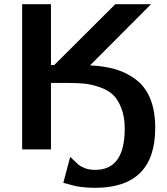

<svg xmlns="http://www.w3.org/2000/svg" viewBox="-20 -715 798 919"><path d="M86 0V-695H224V-404H240L532 -695H703L411 -402Q481 -399 535.5 -382.5Q590 -366 633.5 -332Q677 -298 700 -240.5Q723 -183 723 -103Q723 184 435 184Q403 184 377.5 181Q352 178 337 174.5Q322 171 283 160L316 36Q345 64 355.5 73Q366 82 386.5 90Q407 98 436 98Q577 98 577 -99Q577 -157 560 -199.5Q543 -242 518 -264Q493 -286 453.5 -299Q414 -312 381.5 -315Q349 -318 304 -318H224V0Z"/></svg>

Font: Coval
Style: Heavy
Weight: 900
Foundry: Context Ltd
Version: Version 001.000